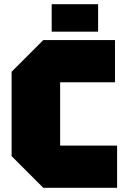

<svg xmlns="http://www.w3.org/2000/svg" viewBox="-20 -890 600 910"><path d="M35 -150V-550L185 -700H525V-500H265V-200H535V0H185ZM225 -740V-870H445V-740Z"/></svg>

Font: Tektur Black
Style: Regular
Weight: 900
Designer: Adam Jagosz
Foundry: Adam Jagosz
Version: Version 1.005;gftools[0.9.30]